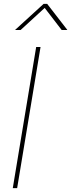

<svg xmlns="http://www.w3.org/2000/svg" viewBox="-20 -970 367 990"><path d="M189 -727.5 68.4 0H45.9L166.5 -727.5ZM86.4 -815.4H58.1L58.6 -816.4L205.1 -950.2H223.1L326.7 -816.4L326.2 -815.4H297.9L210.4 -929.2Z"/></svg>

Font: Inter 28pt Thin
Style: Italic
Weight: 250
Italic angle: -9.3988°
Designer: Rasmus Andersson
Foundry: rsms
Version: Version 4.001;git-66647c0bb